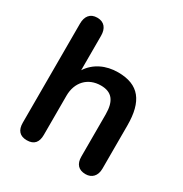

<svg xmlns="http://www.w3.org/2000/svg" viewBox="-161 -800 886 931"><g transform="rotate(30 282.0 -335.0)"><path d="M118 8C159 8 177 -15 177 -56V-275C177 -351 225 -402 298 -402C358 -402 387 -368 387 -292V-56C387 -15 407 8 447 8C481 8 505 -15 505 -56V-298C505 -433 455 -499 338 -499C270 -499 211 -471 177 -418V-611C177 -651 158 -678 118 -678C78 -678 59 -651 59 -611V-56C59 -15 78 8 118 8Z"/></g></svg>

Font: SN Pro SemiBold
Style: Regular
Weight: 600
Designer: Tobias Whetton
Foundry: Supernotes
Version: Version 1.003;Glyphs 3.3 (3324)